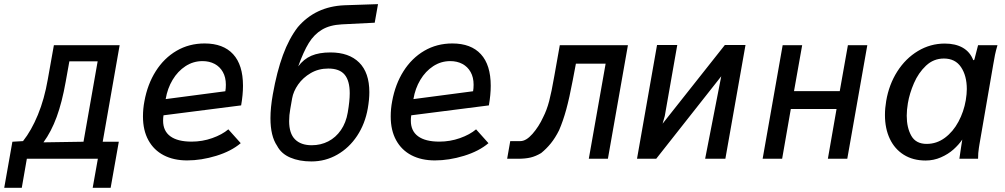

<svg xmlns="http://www.w3.org/2000/svg" viewBox="-48 -769 4868 930"><path d="M12 -82.5 63.5 -85.5Q104 -136.5 135.5 -212.8Q167 -289 183.5 -384.5L213 -550H531.5L449.5 -82.5H527.5L488 140.5H401L426 0H82L57.5 140.5H-27.5ZM356.5 -82.5 425 -472H288L270 -372Q252.5 -273.5 226.5 -202.5Q200.5 -131.5 162.5 -79.5Z M644.5 -205Q644.5 -242 651.5 -278.5Q666.5 -361 706.5 -424.2Q746.5 -487.5 807.2 -523Q868 -558.5 943 -558.5Q1033.5 -558.5 1081.2 -506.5Q1129 -454.5 1129 -353.5Q1129 -310.5 1120 -258.5L744 -210.5Q742 -198.5 742 -184.5Q742 -134.5 777.2 -108.8Q812.5 -83 880 -83Q932 -83 980 -100Q1028 -117 1058 -142.5L1118 -75.5Q1072 -36.5 999.5 -14.2Q927 8 858.5 8Q793 8 745 -17Q697 -42 670.8 -89.8Q644.5 -137.5 644.5 -205ZM1046 -358.5Q1046 -394.5 1031.5 -420.2Q1017 -446 991.5 -459.5Q966 -473 933 -473Q888 -473 850.5 -448.5Q813 -424 788 -382.2Q763 -340.5 754.5 -289L1043.5 -327Q1046 -341 1046 -358.5Z M1294 -63Q1262 -110 1262 -196.5Q1262 -247.5 1273.5 -312Q1293 -422 1322.5 -502.2Q1352 -582.5 1394.5 -637.5Q1480 -737.5 1620 -743.5L1783 -749L1767 -659L1607.5 -651Q1549.5 -648 1511.5 -625.2Q1473.5 -602.5 1447.8 -560.8Q1422 -519 1396.5 -447.5Q1423 -483 1460.2 -499Q1497.5 -515 1552.5 -515Q1642.5 -515 1691.8 -466Q1741 -417 1741 -322.5Q1741 -287 1733.5 -244Q1720.5 -169.5 1681.8 -111Q1643 -52.5 1585.5 -19.8Q1528 13 1460.5 13Q1401.5 13 1357.8 -5.8Q1314 -24.5 1294 -63ZM1636.5 -224.5Q1646 -280 1646 -317Q1646 -378 1621.2 -407.5Q1596.5 -437 1542 -437Q1495 -437 1457.2 -415Q1419.5 -393 1396.2 -359.8Q1373 -326.5 1367 -292.5L1358 -241Q1352.5 -211.5 1352.5 -182.5Q1352.5 -122.5 1381 -94Q1409.5 -65.5 1462 -65.5Q1505.5 -65.5 1542 -84.2Q1578.5 -103 1603.2 -138.8Q1628 -174.5 1636.5 -224.5ZM1396 -445.5Q1395.5 -444.5 1394 -440.5Z M1844.5 -205Q1844.5 -242 1851.5 -278.5Q1866.5 -361 1906.5 -424.2Q1946.5 -487.5 2007.2 -523Q2068 -558.5 2143 -558.5Q2233.5 -558.5 2281.2 -506.5Q2329 -454.5 2329 -353.5Q2329 -310.5 2320 -258.5L1944 -210.5Q1942 -198.5 1942 -184.5Q1942 -134.5 1977.2 -108.8Q2012.5 -83 2080 -83Q2132 -83 2180 -100Q2228 -117 2258 -142.5L2318 -75.5Q2272 -36.5 2199.5 -14.2Q2127 8 2058.5 8Q1993 8 1945 -17Q1897 -42 1870.8 -89.8Q1844.5 -137.5 1844.5 -205ZM2246 -358.5Q2246 -394.5 2231.5 -420.2Q2217 -446 2191.5 -459.5Q2166 -473 2133 -473Q2088 -473 2050.5 -448.5Q2013 -424 1988 -382.2Q1963 -340.5 1954.5 -289L2243.5 -327Q2246 -341 2246 -358.5Z M2423.5 -85.5H2472.5Q2500.5 -85.5 2531.2 -120.5Q2562 -155.5 2583 -201.5Q2600.5 -235.5 2612 -279.2Q2623.5 -323 2637 -401L2663.5 -550H2993.5L2896.5 0H2804L2885.5 -460.5H2741.5L2726 -379Q2710 -294.5 2694.8 -238.8Q2679.5 -183 2660 -138Q2641.5 -101 2620 -74.5Q2598.5 -48 2573 -27.5Q2547 -12 2521.8 -6Q2496.5 0 2460.5 0H2408.5Z M3134.5 -551H3232.5L3172 -207L3161.5 -170L3463 -551H3563L3465.5 0H3367.5L3445.5 -399.5L3130.5 0H3037.5Z M3743 -550H3837.5L3798 -327.5H4019.5L4059 -550H4153L4056 0H3962L4004 -241H3782.5L3740.5 0H3646Z M4238.5 -212Q4238.5 -245 4244.5 -280Q4258 -359.5 4298.2 -422.8Q4338.5 -486 4398.5 -522Q4458.5 -558 4528.5 -558Q4580 -558 4615.5 -537.8Q4651 -517.5 4666.5 -477L4671.5 -480L4689.5 -550H4783.5Q4776 -525 4771.5 -503.2Q4767 -481.5 4762.5 -453.5L4696 -68.5Q4695.5 -65 4693.5 -52.5Q4691.5 -40 4690.5 -27.5Q4689.5 -15 4689.5 0H4599Q4600.5 -11.5 4603.5 -30.8Q4606.5 -50 4608 -61L4613 -93Q4596.5 -68.5 4570.5 -45.2Q4544.5 -22 4509.5 -6.8Q4474.5 8.5 4435.5 8.5Q4374.5 8.5 4330 -19.2Q4285.5 -47 4262 -96.8Q4238.5 -146.5 4238.5 -212ZM4630 -283.5Q4635 -314.5 4635 -337.5Q4635 -402 4607 -443.8Q4579 -485.5 4524 -485.5Q4474 -485.5 4437.2 -450.8Q4400.5 -416 4379 -366.2Q4357.5 -316.5 4349.5 -269Q4344 -236 4344 -208.5Q4344 -150.5 4366.2 -111.2Q4388.5 -72 4440.5 -72Q4489 -72 4528.8 -101.5Q4568.5 -131 4594.5 -179.5Q4620.5 -228 4630 -283.5Z"/></svg>

Font: JuliaMono MediumItalic
Style: Regular
Weight: 500
Italic angle: -9°
Monospace: yes
Designer: cormullion
Foundry: corm
Version: Version 0.049; ttfautohint (v1.8.4)